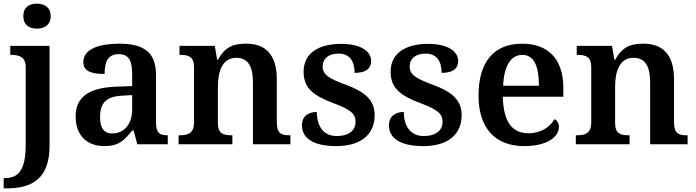

<svg xmlns="http://www.w3.org/2000/svg" viewBox="-37 -786 3793 1046"><path d="M164 -630C204 -630 239 -650 239 -698C239 -747 204 -766 164 -766C122 -766 90 -747 90 -698C90 -650 122 -630 164 -630ZM-17 240H2C137 240 233 187 233 8V-536H19V-487H22C66 -487 103 -478 103 -420V3C103 141 63 184 -10 184H-17Z M531 10C610 10 640 -21 683 -75H691L711 0H877V-49H874C829 -49 813 -65 813 -120V-377C813 -502 746 -548 613 -548C505 -548 417 -520 417 -448C417 -400 456 -383 533 -383C533 -445 548 -491 609 -491C674 -491 683 -443 683 -374V-317L600 -314C449 -309 375 -259 375 -152C375 -42 443 10 531 10ZM574 -59C529 -59 508 -89 508 -147C508 -222 538 -261 631 -265L683 -268V-191C683 -110 640 -59 574 -59Z M936 0H1229V-49H1225C1181 -49 1150 -57 1150 -115V-313C1150 -397 1174 -471 1250 -471C1317 -471 1341 -421 1341 -335V0H1545V-49H1541C1496 -49 1471 -58 1471 -120V-354C1471 -489 1409 -548 1305 -548C1242 -548 1191 -536 1151 -461H1146L1133 -536H941V-487H945C989 -487 1020 -478 1020 -421V-119C1020 -58 985 -49 940 -49H936Z M1795 10C1925 10 2004 -50 2004 -159C2004 -243 1948 -286 1853 -322C1752 -359 1721 -379 1721 -425C1721 -468 1755 -494 1807 -494C1866 -494 1895 -455 1895 -389C1957 -389 1985 -413 1985 -454C1985 -502 1936 -547 1821 -547C1698 -547 1617 -496 1617 -395C1617 -306 1671 -265 1777 -225C1873 -189 1900 -167 1900 -122C1900 -78 1867 -45 1797 -45C1726 -45 1689 -98 1689 -176C1658 -176 1608 -164 1608 -103C1608 -35 1667 10 1795 10Z M2269 10C2399 10 2478 -50 2478 -159C2478 -243 2422 -286 2327 -322C2226 -359 2195 -379 2195 -425C2195 -468 2229 -494 2281 -494C2340 -494 2369 -455 2369 -389C2431 -389 2459 -413 2459 -454C2459 -502 2410 -547 2295 -547C2172 -547 2091 -496 2091 -395C2091 -306 2145 -265 2251 -225C2347 -189 2374 -167 2374 -122C2374 -78 2341 -45 2271 -45C2200 -45 2163 -98 2163 -176C2132 -176 2082 -164 2082 -103C2082 -35 2141 10 2269 10Z M2819 10C2948 10 3008 -43 3008 -94C3008 -114 2998 -130 2984 -137C2960 -95 2911 -60 2842 -60C2754 -60 2706 -120 2702 -259H3032V-308C3032 -466 2947 -548 2808 -548C2656 -548 2570 -452 2570 -265C2570 -91 2658 10 2819 10ZM2899 -319H2704C2709 -428 2746 -487 2809 -487C2874 -487 2899 -422 2899 -319Z M3100 0H3393V-49H3389C3345 -49 3314 -57 3314 -115V-313C3314 -397 3338 -471 3414 -471C3481 -471 3505 -421 3505 -335V0H3709V-49H3705C3660 -49 3635 -58 3635 -120V-354C3635 -489 3573 -548 3469 -548C3406 -548 3355 -536 3315 -461H3310L3297 -536H3105V-487H3109C3153 -487 3184 -478 3184 -421V-119C3184 -58 3149 -49 3104 -49H3100Z"/></svg>

Font: Noto Serif SemiBold
Style: Regular
Weight: 600
Designer: Monotype Design Team
Foundry: Monotype Imaging Inc.
Version: Version 2.013